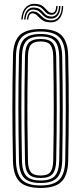

<svg xmlns="http://www.w3.org/2000/svg" viewBox="-20 -956 416 984"><path d="M188.2 7.2Q112.8 7.2 80.4 -25.1Q48 -57.5 46.5 -131.5Q45 -208.8 44.2 -275.1Q43.5 -341.5 43.5 -403.9Q43.5 -466.2 44.2 -530.8Q45 -595.2 46.5 -668.5Q48 -742.8 80.4 -775Q112.8 -807.2 188.2 -807.2Q262.8 -807.2 295.4 -774.9Q328 -742.5 329.5 -668.5Q331 -597.8 331.8 -531.5Q332.5 -465.2 332.4 -400.4Q332.2 -335.5 331.6 -269Q331 -202.5 329.5 -131.5Q327.8 -57.8 295.4 -25.2Q263 7.2 188.2 7.2ZM188.2 -5.5Q255 -5.5 283.9 -35Q312.8 -64.5 314.2 -131.8Q315.5 -202 316.2 -267.2Q317 -332.5 317 -396.6Q317 -460.8 316.4 -527.8Q315.8 -594.8 314.2 -668Q312.8 -736 283.6 -765.2Q254.5 -794.5 188.2 -794.5Q119.5 -794.5 91.4 -764.6Q63.2 -734.8 61.8 -668.2Q60.2 -591 59.5 -524.4Q58.8 -457.8 58.9 -395.1Q59 -332.5 59.6 -268.2Q60.2 -204 61.8 -131.8Q63.2 -65.2 91.5 -35.4Q119.8 -5.5 188.2 -5.5ZM188.2 -18.2Q128.5 -18.2 103.5 -44.5Q78.5 -70.8 77.2 -132Q75.8 -209.2 75 -276Q74.2 -342.8 74.2 -405.2Q74.2 -467.8 75 -531.8Q75.8 -595.8 77.2 -667.8Q78.2 -729.5 103.5 -755.6Q128.8 -781.8 188.2 -781.8Q247.5 -781.8 272.5 -755.1Q297.5 -728.5 298.8 -667.8Q300.2 -588 300.9 -521.1Q301.5 -454.2 301.5 -392.5Q301.5 -330.8 300.8 -267.6Q300 -204.5 298.8 -132.2Q297.5 -72.5 272.9 -45.4Q248.2 -18.2 188.2 -18.2ZM188.2 -31Q240.5 -31 261.4 -54.9Q282.2 -78.8 283.5 -132.8Q285 -212.8 285.6 -278.8Q286.2 -344.8 286.2 -405.5Q286.2 -466.2 285.5 -529.5Q284.8 -592.8 283.5 -667.2Q282.2 -720.2 261.8 -744.6Q241.2 -769 188.2 -769Q136 -769 114.9 -745.6Q93.8 -722.2 92.5 -667.8Q91 -594.5 90.2 -529.4Q89.5 -464.2 89.6 -401.4Q89.8 -338.5 90.4 -272.8Q91 -207 92.5 -132.2Q93.8 -77 115.4 -54Q137 -31 188.2 -31ZM188.2 -43.8Q144.5 -43.8 126.6 -64.1Q108.8 -84.5 108 -132.5Q106 -236 105.4 -321.1Q104.8 -406.2 105.5 -488.9Q106.2 -571.5 108 -667.2Q108.8 -715.5 126.5 -735.9Q144.2 -756.2 188.2 -756.2Q233 -756.2 250.1 -735Q267.2 -713.8 268 -666.8Q269.5 -584.2 270.1 -518.1Q270.8 -452 270.8 -392.2Q270.8 -332.5 270.1 -270.1Q269.5 -207.8 268 -133.2Q267.2 -86.2 250 -65Q232.8 -43.8 188.2 -43.8ZM188.2 -56.5Q225.5 -56.5 238.8 -75Q252 -93.5 252.8 -133.8Q254.2 -212.8 254.9 -276.9Q255.5 -341 255.5 -400.6Q255.5 -460.2 254.9 -524Q254.2 -587.8 252.8 -666.2Q252 -707.2 238.5 -725.4Q225 -743.5 188.2 -743.5Q152.8 -743.5 138.4 -726.5Q124 -709.5 123.2 -667Q121.5 -569 120.8 -484.9Q120 -400.8 120.8 -316.5Q121.5 -232.2 123.2 -133Q124 -91.2 138.1 -73.9Q152.2 -56.5 188.2 -56.5ZM89 -855.8Q91.8 -898 112.9 -919Q134 -940 167.5 -935.8Q185 -933.8 195.4 -927Q205.8 -920.2 212.6 -912.2Q219.5 -904.2 226.1 -898Q232.8 -891.8 242.5 -890.2Q254.2 -888.5 260.9 -897.2Q267.5 -906 268 -925.2H275Q275 -903 266.4 -890.9Q257.8 -878.8 240 -880.5Q227.5 -881.8 219.9 -888Q212.2 -894.2 205.8 -902.1Q199.2 -910 189.9 -916.9Q180.5 -923.8 164.2 -926Q135 -930.5 116.6 -911.9Q98.2 -893.2 96.2 -855.8ZM103.5 -855.8Q105.8 -889.2 121 -904.8Q136.2 -920.2 161 -916.8Q176.2 -915 185.4 -908.2Q194.5 -901.5 201.2 -893.5Q208 -885.5 216.1 -879.2Q224.2 -873 237.8 -871.5Q258.5 -869 270.2 -883.4Q282 -897.8 282.2 -925.2H289.5Q289.5 -892.5 275.2 -875.4Q261 -858.2 236 -860.8Q221 -862 211.9 -868.4Q202.8 -874.8 195.6 -882.8Q188.5 -890.8 180 -897.5Q171.5 -904.2 158 -906.2Q136.8 -910 124.5 -896.1Q112.2 -882.2 110.8 -855.8ZM118 -855.8Q120 -878.2 129.1 -889Q138.2 -899.8 155 -897.2Q167.2 -895.5 175.5 -889Q183.8 -882.5 191.4 -874.5Q199 -866.5 208.9 -860Q218.8 -853.5 234.5 -851.8Q263.5 -848.8 280.1 -868.5Q296.8 -888.2 296.8 -925.2H304Q303.2 -883 284.6 -860.9Q266 -838.8 231.8 -841.8Q213.8 -843.2 202.4 -849.6Q191 -856 183.2 -864Q175.5 -872 168.4 -878.6Q161.2 -885.2 152 -887Q139.8 -889.8 132.9 -881.4Q126 -873 125 -855.8Z"/></svg>

Font: Big Shoulders Inline Display Thin Medium
Style: Regular
Weight: 500
Version: Version 2.002